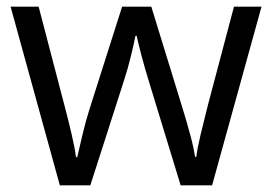

<svg xmlns="http://www.w3.org/2000/svg" viewBox="-20 -556 815 575"><path d="M521 -1 425.8 -312.5Q413.6 -352.1 403.8 -389.2Q394 -426.3 389.2 -448.7H385.7Q381.3 -426.3 372.3 -388.9Q363.3 -351.6 350.1 -311L250.5 -1H159.2L11.7 -536.1H95.7L172.9 -240.7Q184.6 -196.8 194.3 -155Q204.1 -113.3 207.5 -85.4H211.4Q216.8 -109.9 226.6 -150.9Q236.3 -191.9 247.1 -226.1L345.7 -536.1H433.1L528.3 -226.6Q539.1 -191.4 549.6 -152.8Q560.1 -114.3 564 -86.4H567.9Q570.8 -110.8 580.8 -153.1Q590.8 -195.3 602.5 -240.7L680.7 -536.1H763.2L615.2 -1Z"/></svg>

Font: Open Sans
Style: Regular
Weight: 400
Designer: Monotype Design Team
Foundry: Monotype Imaging Inc.
Version: Version 3.000; ttfautohint (v1.8.4)